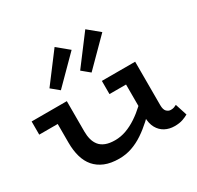

<svg xmlns="http://www.w3.org/2000/svg" viewBox="-172 -1010 1258 1224"><g transform="rotate(-30 457.0 -397.5)"><path d="M373 14Q311 14 267.5 -4Q224 -22 196 -54.5Q168 -87 155 -133.5Q142 -180 142 -236V-471H265V-247Q265 -216 272 -189.5Q279 -163 295 -143Q311 -123 339 -112Q367 -101 408 -101Q450 -101 490 -115.5Q530 -130 568.5 -155.5Q607 -181 642 -213.5Q677 -246 707 -280V-184Q671 -143 632 -107.5Q593 -72 552 -44.5Q511 -17 466.5 -1.5Q422 14 373 14ZM6 -374V-471H242V-374ZM782 11Q743 11 712 -5.5Q681 -22 663 -54.5Q645 -87 645 -135V-471H768V-151Q768 -118 781.5 -104.5Q795 -91 812 -91Q826 -91 836 -94.5Q846 -98 855 -103L883 -16Q866 -6 841.5 2.5Q817 11 782 11ZM523 -374V-471H751V-374ZM493 -550 436 -597 596 -809 681 -739ZM267 -550 210 -597 370 -809 455 -739Z"/></g></svg>

Font: BioRhyme SemiExpanded SemiBold
Style: Regular
Weight: 600
Width: 6
Designer: Aoife Mooney
Foundry: Aoife Mooney Type
Version: Version 1.600;gftools[0.9.33]